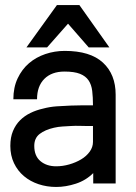

<svg xmlns="http://www.w3.org/2000/svg" viewBox="-20 -727 540 762"><path d="M332 -539 250 -633 167 -539H85L206 -707H295L414 -539ZM350 -40Q321 -11 281 2Q241 15 203 15Q166 15 133 4Q100 -7 75 -28Q50 -49 35.5 -79.5Q21 -110 21 -148Q21 -182 31.5 -207Q42 -232 59.5 -249.5Q77 -267 100.5 -278.5Q124 -290 151 -296Q177 -303 205 -305Q233 -307 261 -308Q284 -309 306.5 -309Q329 -309 349 -309Q349 -341 346 -366Q343 -391 331.5 -408Q320 -425 297.5 -434Q275 -443 236 -443Q185 -443 156 -414Q127 -385 127 -333H33Q33 -380 50 -416Q67 -452 95 -476Q123 -500 160 -512.5Q197 -525 237 -525Q338 -525 388.5 -478.5Q439 -432 439 -351V1H350ZM349 -227H320Q310 -227 295 -227.5Q280 -228 263 -227Q246 -226 228.5 -225Q211 -224 194 -220Q159 -212 137.5 -195.5Q116 -179 116 -148Q116 -108 140.5 -87.5Q165 -67 203 -67Q229 -67 255 -74.5Q281 -82 302 -94.5Q323 -107 336 -125Q349 -143 349 -164Z"/></svg>

Font: Gen
Style: Regular
Weight: 400
Version: Version 1.000;PS 001.001;hotconv 1.0.56